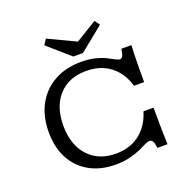

<svg xmlns="http://www.w3.org/2000/svg" viewBox="-135 -904 1053 1051"><g transform="rotate(-20 391.0 -378.5)"><path d="M364.9 11.3Q278.1 11.3 213.8 -24.6Q149.4 -60.5 114.5 -125.8Q79.6 -191.2 79.6 -280.7Q79.6 -371.8 116.2 -439.5Q152.8 -507.3 219.9 -544.8Q286.9 -582.3 376.4 -582.3Q423.6 -582.3 458.5 -573.4Q493.4 -564.5 517.7 -552.4Q542 -540.3 557.8 -531.5Q573.6 -522.6 583.3 -522.6Q593.9 -522.6 600 -535.1Q606 -547.5 609.3 -574.2H668.1Q666.5 -553.4 665.7 -528.2Q664.9 -503.1 664.5 -463.8Q664.1 -424.5 664.1 -360.1H605.2Q590 -413.4 559.2 -450.4Q528.5 -487.5 484.8 -506.8Q441 -526.2 386.4 -526.2Q284.5 -526.2 225.6 -462Q166.8 -397.9 166.8 -287Q166.8 -175.3 226.1 -109.9Q285.4 -44.6 387.3 -44.6Q441.2 -44.6 484.5 -63.9Q527.8 -83.3 558.9 -120.4Q590.1 -157.5 606 -210.9H664.8Q664.8 -155.6 665.2 -117.1Q665.7 -78.5 666.5 -49.9Q667.3 -21.3 668.1 3.2H609.3Q606 -24.3 599.6 -35.9Q593.1 -47.6 581.8 -47.6Q570.4 -47.6 552.7 -38.7Q535 -29.8 508.9 -18.1Q482.7 -6.5 447.1 2.4Q411.4 11.3 364.9 11.3ZM523 -767.6 544.6 -738.2 404.1 -624.3H347.6L219.2 -736.5L240.2 -767.6L437.3 -674.6L364.5 -670.8Z"/></g></svg>

Font: Playfair 5pt SemiExpanded Light
Style: Regular
Weight: 300
Width: 6
Designer: Claus Eggers Sørensen
Foundry: Claus Eggers Sørensen
Version: Version 2.203